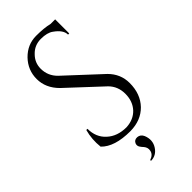

<svg xmlns="http://www.w3.org/2000/svg" viewBox="-285 -774 1042 1042"><g transform="rotate(-45 236.0 -253.5)"><path d="M364 -294Q415 -243 415 -174Q415 -90 365 -38Q315 13 233 14Q112 14 59 -41Q52 -102 68 -160H77Q77 -95 120 -56Q163 -16 233 -16Q289 -19 323 -55Q357 -92 357 -149Q357 -206 319 -244L128 -422Q73 -477 73 -546Q73 -614 121 -664Q170 -714 237 -714Q298 -714 338 -704H373V-596H364Q364 -632 317 -665Q292 -684 243 -684Q194 -684 161 -649Q128 -616 128 -570Q128 -515 168 -476ZM197 201Q230 190 234 164Q238 144 224 127L216 118Q211 112 208 107Q200 94 206 80Q214 62 236 63Q259 65 269 88Q287 133 263 170Q240 206 199 207Z"/></g></svg>

Font: Cinzel(RUS BY LYAJKA)
Style: Regular
Weight: 400
Designer: Natanael Gama
Version: Version 1.001;PS 001.001;hotconv 1.0.56;makeotf.lib2.0.21325